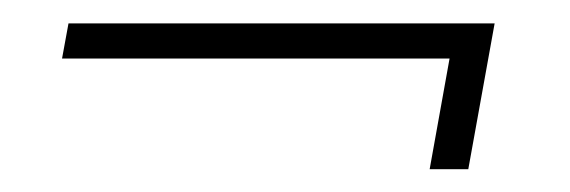

<svg xmlns="http://www.w3.org/2000/svg" viewBox="-20 -276 487 164"><path d="M347 -131.5H380L402.5 -256H38.5L33 -226H364Z"/></svg>

Font: Anybody SemiExpanded ExtraLight
Style: Italic
Weight: 250
Width: 6
Italic angle: -10°
Version: Version 1.113;gftools[0.9.25]